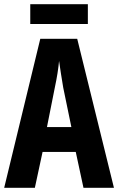

<svg xmlns="http://www.w3.org/2000/svg" viewBox="-20 -900 566 920"><path d="M380 0 343 -172H184L147 0H0L173 -714H350L526 0ZM283 -480Q271 -551 263 -608Q258 -552 243 -482L205 -291H322ZM401 -880V-785H125V-880Z"/></svg>

Font: Noto Sans Armenian ExtraCondensed
Style: Bold
Weight: 700
Width: 2
Designer: Monotype Design Team
Foundry: Monotype Imaging Inc.
Version: Version 2.008; ttfautohint (v1.8.4.7-5d5b)